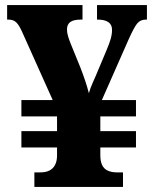

<svg xmlns="http://www.w3.org/2000/svg" viewBox="-20 -734 607 754"><path d="M115 0V-57H138Q160 -57 174.5 -64.5Q189 -72 196.5 -87Q204 -102 204 -123V-155H64V-219H204V-277H64V-341H187L69 -604Q56 -634 44.5 -645.5Q33 -657 14 -657H8V-714H304V-657H297Q269 -657 256 -647.5Q243 -638 243 -618Q243 -606 247.5 -591Q252 -576 259 -559L296 -468Q308 -437 316 -412.5Q324 -388 329 -368Q332 -378 335.5 -388Q339 -398 344.5 -410Q350 -422 356 -436L398 -536Q408 -559 414 -579Q420 -599 420 -617Q420 -637 405.5 -647Q391 -657 364 -657H361V-714H557V-657H552Q531 -657 518.5 -641.5Q506 -626 485 -579L380 -341H514V-277H374V-219H514V-155H374V-124Q374 -101 381 -86Q388 -71 403 -64Q418 -57 440 -57H463V0Z"/></svg>

Font: Noto Serif Hebrew ExtraBold
Style: Regular
Weight: 800
Version: Version 2.003